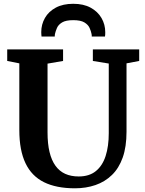

<svg xmlns="http://www.w3.org/2000/svg" viewBox="-20 -1010 783 1038"><path d="M385 8Q284.5 8 217.8 -25Q151 -58 117.8 -127.8Q84.5 -197.5 84.5 -306.5V-667.5L19 -680.5V-743H321V-680.5L237 -666V-294Q237 -233 247.8 -188.2Q258.5 -143.5 279.8 -114Q301 -84.5 332.5 -70.2Q364 -56 405.5 -56Q462.5 -56 498.2 -85Q534 -114 551 -166.5Q568 -219 568 -290V-666.5L482 -680.5V-743H732.5V-680.5L664 -667.5V-298Q664 -216.5 643.5 -158.5Q623 -100.5 585 -63.8Q547 -27 496 -9.5Q445 8 385 8ZM376 -989.5Q431.5 -989.5 470 -968.5Q508.5 -947.5 528.8 -912.5Q549 -877.5 549 -836Q549 -830 548.8 -824Q548.5 -818 547.5 -812.5H476Q476 -814.5 476 -818.2Q476 -822 475 -826Q472 -842 464.2 -859.2Q456.5 -876.5 436.2 -888.8Q416 -901 376 -901Q336 -901 315.8 -888.8Q295.5 -876.5 288 -859Q280.5 -841.5 277 -826Q276.5 -822 276.2 -818.2Q276 -814.5 276 -812.5H204.5Q204 -818 203.5 -824.2Q203 -830.5 203 -836.5Q203 -878 223 -913Q243 -948 281.8 -968.8Q320.5 -989.5 376 -989.5Z"/></svg>

Font: Merriweather Light 18pt
Style: Bold
Weight: 700
Version: Version 2.100